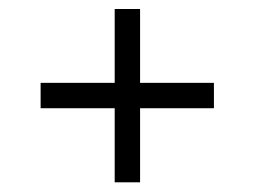

<svg xmlns="http://www.w3.org/2000/svg" viewBox="-20 -432 552 416"><path d="M228.5 -412.5H283.5V-37H228.5ZM443.5 -252.5V-197.5H68V-252.5Z"/></svg>

Font: Newsreader 16pt Medium
Style: Regular
Weight: 500
Designer: Hugues Gentile
Foundry: Production Type
Version: Version 1.003